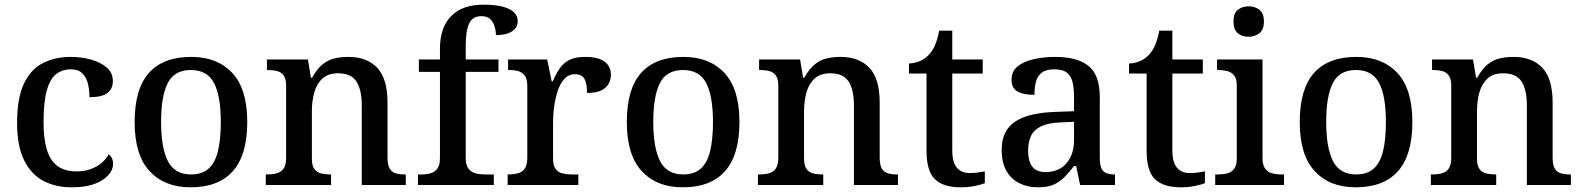

<svg xmlns="http://www.w3.org/2000/svg" viewBox="-20 -790 6756 820"><path d="M286 10Q218 10 165.5 -17.5Q113 -45 83 -105.5Q53 -166 53 -265Q53 -373 83 -434.5Q113 -496 165 -521.5Q217 -547 282 -547Q330 -547 371 -535Q412 -523 437 -500.5Q462 -478 462 -444Q462 -422 452 -406.5Q442 -391 420.5 -383Q399 -375 362 -375Q362 -408 355 -434.5Q348 -461 331 -477.5Q314 -494 283 -494Q247 -494 220.5 -474Q194 -454 180 -404.5Q166 -355 166 -266Q166 -196 180.5 -149.5Q195 -103 226 -80.5Q257 -58 308 -58Q340 -58 366.5 -67.5Q393 -77 413 -93.5Q433 -110 444 -131Q453 -125 458 -114.5Q463 -104 463 -90Q463 -66 443.5 -43Q424 -20 385 -5Q346 10 286 10Z M794 10Q683 10 619 -59Q555 -128 555 -269Q555 -410 616 -478.5Q677 -547 797 -547Q908 -547 972 -478.5Q1036 -410 1036 -269Q1036 -128 974.5 -59Q913 10 794 10ZM796 -45Q843 -45 871 -70Q899 -95 911 -145.5Q923 -196 923 -269Q923 -380 894 -435.5Q865 -491 795 -491Q725 -491 696.5 -435.5Q668 -380 668 -269Q668 -159 697 -102Q726 -45 796 -45Z M1115 0V-45H1121Q1144 -45 1162.5 -50Q1181 -55 1191.5 -70.5Q1202 -86 1202 -116V-424Q1202 -453 1191.5 -467.5Q1181 -482 1163.5 -486.5Q1146 -491 1124 -491H1120V-536H1295L1308 -458H1313Q1334 -496 1357.5 -515Q1381 -534 1408.5 -540.5Q1436 -547 1468 -547Q1547 -547 1591 -500.5Q1635 -454 1635 -352V-117Q1635 -86 1644 -70.5Q1653 -55 1669.5 -50Q1686 -45 1708 -45H1713V0H1525V-341Q1525 -406 1502.5 -441.5Q1480 -477 1424 -477Q1382 -477 1357.5 -455Q1333 -433 1322.5 -396Q1312 -359 1312 -317V-111Q1312 -83 1322.5 -68.5Q1333 -54 1350.5 -49.5Q1368 -45 1390 -45H1394V0Z M1765 0V-45H1780Q1801 -45 1819 -50Q1837 -55 1848 -70Q1859 -85 1859 -115V-483H1769V-536H1859V-582Q1859 -673 1907 -721.5Q1955 -770 2044 -770Q2099 -770 2131 -760.5Q2163 -751 2177 -735.5Q2191 -720 2191 -699Q2191 -680 2179.5 -667Q2168 -654 2147.5 -647Q2127 -640 2098 -640Q2098 -659 2092 -678Q2086 -697 2073 -709Q2060 -721 2036 -721Q1998 -721 1983.5 -689.5Q1969 -658 1969 -594V-536H2109V-483H1969V-115Q1969 -85 1980.5 -70Q1992 -55 2010 -50Q2028 -45 2048 -45H2089V0Z M2148 0V-45H2151Q2174 -45 2192.5 -50Q2211 -55 2221.5 -70.5Q2232 -86 2232 -117V-423Q2232 -453 2221 -467.5Q2210 -482 2192.5 -486.5Q2175 -491 2153 -491H2150V-536H2317L2336 -443H2341Q2354 -473 2369.5 -496.5Q2385 -520 2410.5 -533.5Q2436 -547 2479 -547Q2535 -547 2562 -527Q2589 -507 2589 -471Q2589 -436 2564.5 -414.5Q2540 -393 2487 -393Q2487 -421 2482 -438.5Q2477 -456 2466 -464.5Q2455 -473 2435 -473Q2408 -473 2389.5 -452Q2371 -431 2361 -399Q2351 -367 2346.5 -333Q2342 -299 2342 -273V-112Q2342 -83 2353 -68.5Q2364 -54 2381.5 -49.5Q2399 -45 2421 -45H2450V0Z M2896 10Q2785 10 2721 -59Q2657 -128 2657 -269Q2657 -410 2718 -478.5Q2779 -547 2899 -547Q3010 -547 3074 -478.5Q3138 -410 3138 -269Q3138 -128 3076.5 -59Q3015 10 2896 10ZM2898 -45Q2945 -45 2973 -70Q3001 -95 3013 -145.5Q3025 -196 3025 -269Q3025 -380 2996 -435.5Q2967 -491 2897 -491Q2827 -491 2798.5 -435.5Q2770 -380 2770 -269Q2770 -159 2799 -102Q2828 -45 2898 -45Z M3217 0V-45H3223Q3246 -45 3264.5 -50Q3283 -55 3293.5 -70.5Q3304 -86 3304 -116V-424Q3304 -453 3293.5 -467.5Q3283 -482 3265.5 -486.5Q3248 -491 3226 -491H3222V-536H3397L3410 -458H3415Q3436 -496 3459.5 -515Q3483 -534 3510.5 -540.5Q3538 -547 3570 -547Q3649 -547 3693 -500.5Q3737 -454 3737 -352V-117Q3737 -86 3746 -70.5Q3755 -55 3771.5 -50Q3788 -45 3810 -45H3815V0H3627V-341Q3627 -406 3604.5 -441.5Q3582 -477 3526 -477Q3484 -477 3459.5 -455Q3435 -433 3424.5 -396Q3414 -359 3414 -317V-111Q3414 -83 3424.5 -68.5Q3435 -54 3452.5 -49.5Q3470 -45 3492 -45H3496V0Z M4083 10Q4009 10 3973 -24.5Q3937 -59 3937 -146V-476H3862V-519Q3883 -519 3906 -528Q3929 -537 3945 -554Q3962 -571 3973 -596.5Q3984 -622 3991 -659H4047V-536H4177V-476H4047V-146Q4047 -97 4066.5 -74Q4086 -51 4121 -51Q4139 -51 4154.5 -53Q4170 -55 4186 -58V-8Q4173 -2 4144 4Q4115 10 4083 10Z M4413 10Q4369 10 4333.5 -7.5Q4298 -25 4278 -60.5Q4258 -96 4258 -151Q4258 -231 4314 -269.5Q4370 -308 4485 -312L4567 -315V-373Q4567 -409 4561.5 -436Q4556 -463 4538 -478.5Q4520 -494 4483 -494Q4448 -494 4429.5 -480Q4411 -466 4404.5 -441.5Q4398 -417 4398 -385Q4350 -385 4325 -399.5Q4300 -414 4300 -449Q4300 -485 4325.5 -506Q4351 -527 4393.5 -537Q4436 -547 4487 -547Q4582 -547 4629.5 -508Q4677 -469 4677 -375V-117Q4677 -89 4683 -73.5Q4689 -58 4703 -51.5Q4717 -45 4739 -45H4742V0H4593L4576 -81H4567Q4546 -54 4526 -33.5Q4506 -13 4480 -1.5Q4454 10 4413 10ZM4445 -55Q4483 -55 4510 -71.5Q4537 -88 4552 -119Q4567 -150 4567 -191V-270L4508 -267Q4456 -265 4426 -250.5Q4396 -236 4383.5 -210Q4371 -184 4371 -146Q4371 -116 4379 -95.5Q4387 -75 4403.5 -65Q4420 -55 4445 -55Z M5023 10Q4949 10 4913 -24.5Q4877 -59 4877 -146V-476H4802V-519Q4823 -519 4846 -528Q4869 -537 4885 -554Q4902 -571 4913 -596.5Q4924 -622 4931 -659H4987V-536H5117V-476H4987V-146Q4987 -97 5006.5 -74Q5026 -51 5061 -51Q5079 -51 5094.5 -53Q5110 -55 5126 -58V-8Q5113 -2 5084 4Q5055 10 5023 10Z M5170 0V-45H5183Q5203 -45 5221 -49.5Q5239 -54 5250.5 -68.5Q5262 -83 5262 -111V-425Q5262 -454 5250.5 -468Q5239 -482 5221 -486.5Q5203 -491 5183 -491H5178V-536H5372V-115Q5372 -85 5383 -70Q5394 -55 5412.5 -50Q5431 -45 5451 -45H5464V0ZM5313 -633Q5285 -633 5266.5 -648Q5248 -663 5248 -698Q5248 -734 5267 -748.5Q5286 -763 5313 -763Q5339 -763 5358.5 -748.5Q5378 -734 5378 -698Q5378 -663 5358.5 -648Q5339 -633 5313 -633Z M5770 10Q5659 10 5595 -59Q5531 -128 5531 -269Q5531 -410 5592 -478.5Q5653 -547 5773 -547Q5884 -547 5948 -478.5Q6012 -410 6012 -269Q6012 -128 5950.5 -59Q5889 10 5770 10ZM5772 -45Q5819 -45 5847 -70Q5875 -95 5887 -145.5Q5899 -196 5899 -269Q5899 -380 5870 -435.5Q5841 -491 5771 -491Q5701 -491 5672.5 -435.5Q5644 -380 5644 -269Q5644 -159 5673 -102Q5702 -45 5772 -45Z M6091 0V-45H6097Q6120 -45 6138.5 -50Q6157 -55 6167.5 -70.5Q6178 -86 6178 -116V-424Q6178 -453 6167.5 -467.5Q6157 -482 6139.5 -486.5Q6122 -491 6100 -491H6096V-536H6271L6284 -458H6289Q6310 -496 6333.5 -515Q6357 -534 6384.5 -540.5Q6412 -547 6444 -547Q6523 -547 6567 -500.5Q6611 -454 6611 -352V-117Q6611 -86 6620 -70.5Q6629 -55 6645.5 -50Q6662 -45 6684 -45H6689V0H6501V-341Q6501 -406 6478.5 -441.5Q6456 -477 6400 -477Q6358 -477 6333.5 -455Q6309 -433 6298.5 -396Q6288 -359 6288 -317V-111Q6288 -83 6298.5 -68.5Q6309 -54 6326.5 -49.5Q6344 -45 6366 -45H6370V0Z"/></svg>

Font: Noto Serif Armenian Medium
Style: Regular
Weight: 500
Version: Version 2.007